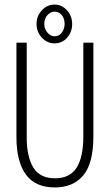

<svg xmlns="http://www.w3.org/2000/svg" viewBox="-20 -810 478 841"><path d="M220 11Q134 11 93 -46Q52 -103 52 -210V-623H97V-209Q97 -123 126 -76Q155 -29 221 -29Q286 -29 315.5 -75.5Q345 -122 345 -212V-623H389V-213Q389 -95 345 -42Q301 11 220 11ZM219 -620Q186 -620 163 -645.5Q140 -671 140 -705Q140 -740 163.5 -765Q187 -790 219 -790Q250 -790 273 -765.5Q296 -741 296 -704Q296 -670 274 -645Q252 -620 219 -620ZM220 -651Q238 -651 250.5 -667Q263 -683 263 -705Q263 -729 250.5 -744Q238 -759 220 -759Q202 -759 188 -744Q174 -729 174 -705Q174 -683 188 -667Q202 -651 220 -651Z"/></svg>

Font: Inconsolata SemiCondensed Light
Style: Regular
Weight: 300
Width: 4
Monospace: yes
Designer: Raph Levien, Cyreal, Brenton Simpson
Foundry: Raph Levien, Cyreal, Google
Version: Version 3.100; ttfautohint (v1.8.4.7-5d5b)